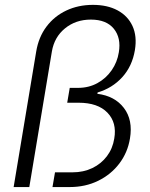

<svg xmlns="http://www.w3.org/2000/svg" viewBox="-20 -757 606 777"><path d="M35.2 0 126.5 -548.3Q136.2 -606.9 168 -649.2Q199.7 -691.4 248.3 -714.4Q296.9 -737.3 356 -737.3Q414.6 -737.3 455.8 -715.1Q497.1 -692.9 516.1 -651.9Q535.2 -610.8 525.9 -554.2Q515.1 -489.3 474.9 -444.8Q434.6 -400.4 375 -382.8L374 -377.4Q444.3 -368.7 481.4 -320.1Q518.6 -271.5 505.9 -196.3Q496.6 -139.6 462.9 -95.2Q429.2 -50.8 377.4 -25.4Q325.7 0 261.7 0H192.4L202.6 -59.6H273.4Q317.9 -59.6 353.8 -76.9Q389.6 -94.2 412.8 -125Q436 -155.8 442.4 -196.3Q453.6 -260.7 414.8 -301Q376 -341.3 297.9 -341.3H252L262.2 -401.4H295.4Q339.4 -401.4 374.3 -420.7Q409.2 -439.9 431.9 -472.7Q454.6 -505.4 460.9 -545.4Q470.7 -603.5 440.7 -640.6Q410.6 -677.7 347.7 -677.7Q286.6 -677.7 243.2 -642.3Q199.7 -606.9 189.9 -548.3L98.6 0Z"/></svg>

Font: Inter Tight Light
Style: Italic
Weight: 300
Italic angle: -9.39999°
Designer: Rasmus Andersson
Foundry: rsms
Version: Version 3.004